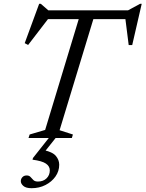

<svg xmlns="http://www.w3.org/2000/svg" viewBox="-20 -726 766 1010"><path d="M678 -625.5H185L240.5 -636L128 -489.5L110 -499L186 -706H194.5L243.5 -663.5L210 -671.5H681L638.5 -663.5L717 -706H725.5L675.5 -489H657L638.5 -635ZM399 -641.5H476L293.5 -41L363.5 -18.5L358 0H130L136 -18.5L217.5 -42.5ZM146.5 264Q116.5 264 103 252.2Q89.5 240.5 89.5 227Q89.5 215 97.8 206Q106 197 120.5 197Q133.5 197 140.5 205Q147.5 213 155.5 221Q163.5 229 179.5 229Q207.5 229 224.8 212.2Q242 195.5 242 170Q242 148.5 221.5 134.5Q201 120.5 151 114L153.5 105L256 -24.5H292L187.5 107L204.5 62.5Q255.5 72.5 273.5 93.8Q291.5 115 291.5 140.5Q291.5 174.5 271.8 202.5Q252 230.5 219.2 247.2Q186.5 264 146.5 264Z"/></svg>

Font: Newsreader 20pt
Style: Italic
Weight: 400
Italic angle: -17°
Version: Version 1.003